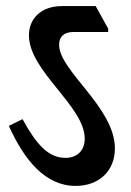

<svg xmlns="http://www.w3.org/2000/svg" viewBox="-20 -645 431 630"><path d="M228 -35C305 -35 357 -84 357 -158C357 -293 174 -412 174 -498C174 -524 189 -540 221 -540H335V-551L294 -625H183C116 -625 75 -585 75 -529C75 -411 258 -297 258 -190C258 -152 234 -127 195 -127C139 -127 100 -170 54 -254L9 -232C59 -121 128 -35 228 -35Z"/></svg>

Font: Noto Serif Devanagari Condensed SemiBold
Style: Regular
Weight: 600
Width: 3
Designer: Universal Thirst, Indian Type Foundry and the Monotype Design Team
Foundry: Monotype Imaging Inc.
Version: Version 2.004